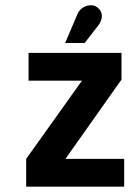

<svg xmlns="http://www.w3.org/2000/svg" viewBox="-20 -699 524 719"><path d="M445 0V-104H225L435 -401V-501H87V-397H287L78 -104V0ZM297 -538 346 -601C373 -635 361 -664 337 -676C321 -684 284 -679 270 -646L224 -538Z"/></svg>

Font: Advent Pro
Style: Bold
Weight: 700
Designer: Andreas Kalpakidis
Foundry: Andreas Kalpakidis
Version: Version 2.002 2008